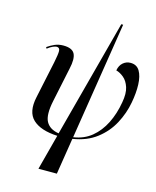

<svg xmlns="http://www.w3.org/2000/svg" viewBox="-142 -856 967 1189"><g transform="rotate(15 341.5 -261.5)"><path d="M221 237 281 10Q173 5 123 -42Q73 -89 95 -189L145 -425Q156 -479 155.5 -500Q155 -521 136 -522Q127 -522 111.5 -515.5Q96 -509 77 -494L72 -503Q93 -518 118 -529Q143 -540 173 -540Q230 -540 246 -509Q262 -478 247 -412L201 -193Q181 -99 203.5 -57.5Q226 -16 285 -7L485 -760H497L378 -7Q446 -17 494 -56.5Q542 -96 572.5 -157Q603 -218 616 -294Q627 -354 614.5 -392Q602 -430 577.5 -450Q553 -470 529 -476Q535 -509 555.5 -526.5Q576 -544 603 -544Q643 -544 662 -512Q681 -480 683 -426.5Q685 -373 673 -309Q660 -237 624.5 -170.5Q589 -104 527.5 -57Q466 -10 376 4L339 237Z"/></g></svg>

Font: Noto Serif Display SemiCondensed Medium
Style: Italic
Weight: 500
Width: 4
Italic angle: -12°
Designer: Monotype Design Team
Foundry: Monotype Imaging Inc.
Version: Version 2.009